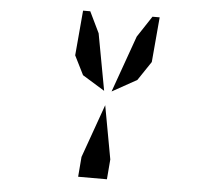

<svg xmlns="http://www.w3.org/2000/svg" viewBox="-51 -912 918 824"><g transform="rotate(5 408.0 -500.0)"><path d="M513 -765 573 -856H604L587 -662L532 -580L426 -521ZM257 -662 274 -856H305L349 -765L394 -521L298 -580ZM446 -230 439 -144H315L322 -230L404 -460Z"/></g></svg>

Font: DSEG14 Modern
Style: Bold Italic
Weight: 700
Italic angle: -5°
Designer: Keshikan(Twitter:@keshinomi_88pro)
Version: Version 0.46